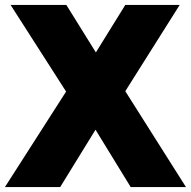

<svg xmlns="http://www.w3.org/2000/svg" viewBox="-48 -760 776 780"><path d="M-28 0 220.5 -388 -5 -740H221.5L341.5 -547L461 -740H682L461 -389.5L707.5 0H483L340 -233L196.5 0Z"/></svg>

Font: Encode Sans SmCnd Black
Style: Regular
Weight: 900
Width: 4
Designer: Multiple Designers
Foundry: Impallari Type
Version: Version 3.002; ttfautohint (v1.8.3) -l 8 -r 50 -G 200 -x 14 